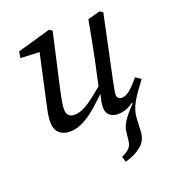

<svg xmlns="http://www.w3.org/2000/svg" viewBox="-135 -596 849 944"><g transform="rotate(-20 290.0 -123.5)"><path d="M361 246 353 217Q378 206 392.5 192Q407 178 409 155L414 111Q416 91 425 72.5Q434 54 450.5 33.5Q467 13 491 -12L484 -22L543 -110H574Q556 -86 540.5 -64.5Q525 -43 512.5 -22Q500 -1 493 20.5Q486 42 485 66L482 127Q481 176 447 204Q413 232 361 246ZM156 13Q133 13 115.5 4.5Q98 -4 88.5 -21.5Q79 -39 79 -63Q79 -90 86 -123Q93 -156 99 -184L153 -430L164 -405L49 -410L54 -443L228 -493L244 -483L179 -195Q175 -176 171.5 -158.5Q168 -141 166 -126.5Q164 -112 164 -101Q164 -79 174 -68Q184 -57 203 -57Q228 -57 253.5 -69.5Q279 -82 313 -108.5Q347 -135 394 -175L400 -141H389Q343 -94 303.5 -59.5Q264 -25 228 -6Q192 13 156 13ZM406 13Q381 13 364 -1Q347 -15 347 -43Q347 -56 350 -73.5Q353 -91 362 -124H357L391 -281Q401 -329 410 -377.5Q419 -426 428 -475L492 -493L509 -483L437 -142Q433 -122 430 -105Q427 -88 427 -79Q427 -69 434 -62.5Q441 -56 451 -56Q471 -56 493 -73.5Q515 -91 546 -129L574 -110Q551 -78 525.5 -50Q500 -22 470.5 -4.5Q441 13 406 13Z"/></g></svg>

Font: Source Serif 4 18pt
Style: Italic
Weight: 400
Italic angle: -12°
Designer: Frank Grießhammer
Foundry: Adobe Systems Incorporated
Version: Version 4.004;hotconv 1.0.116;makeotfexe 2.5.65601